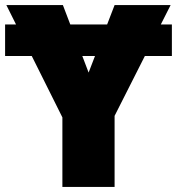

<svg xmlns="http://www.w3.org/2000/svg" viewBox="-25 -734 695 754"><path d="M650 -638V-514H-5V-638ZM323 -449 425 -714H645L425 -279V0H220V-273L0 -714H222Z"/></svg>

Font: Noto Sans Display Black
Style: Regular
Weight: 900
Designer: Monotype Design Team
Foundry: Monotype Imaging Inc.
Version: Version 2.003